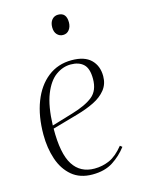

<svg xmlns="http://www.w3.org/2000/svg" viewBox="-115 -809 654 890"><g transform="rotate(-15 211.5 -364.5)"><path d="M259 -523Q321 -523 351.5 -493Q382 -463 382 -414Q382 -376 360.5 -349Q339 -322 302.5 -304Q266 -286 220 -273L97 -238Q96 -118 130.5 -64Q165 -10 233 -10Q271 -10 305 -25Q339 -40 373 -82L383 -74Q355 -37 315.5 -11.5Q276 14 217 14Q157 14 118.5 -18.5Q80 -51 62 -105Q44 -159 44 -223Q44 -312 70 -379.5Q96 -447 144.5 -485Q193 -523 259 -523ZM333 -414Q333 -464 311 -484.5Q289 -505 250 -505Q212 -505 178 -480.5Q144 -456 122 -400.5Q100 -345 97 -253L197 -283Q265 -303 299 -330.5Q333 -358 333 -414ZM212 -693Q212 -716 223.5 -729.5Q235 -743 253 -743Q293 -743 293 -696Q293 -675 282 -660.5Q271 -646 252 -646Q235 -646 223.5 -658.5Q212 -671 212 -693Z"/></g></svg>

Font: Display Extralight
Style: Italic
Weight: 200
Italic angle: -2°
Designer: Latin by Veronika Burian and Jose Scaglione. Greek by Irene Vlachou. Cyrillic by Vera Evstafieva
Foundry: TypeTogether
Version: Version 3.002